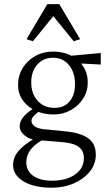

<svg xmlns="http://www.w3.org/2000/svg" viewBox="-20 -666 515 909"><path d="M224.6 222.7Q141.6 222.7 91.8 192.9Q42 163.1 42 115.2Q42 81.1 64.5 52.2Q86.9 23.4 144.5 -11.7L178.7 -2Q142.6 18.6 123.5 44.4Q104.5 70.3 104.5 101.6Q104.5 143.6 137.2 166.5Q169.9 189.5 226.6 189.5Q293.9 189.5 335.4 160.2Q377 130.9 377 83Q377 45.9 350.6 27.8Q324.2 9.8 263.7 5.9L168 -2L150.4 -4.9Q121.1 -4.9 97.2 -24.4Q73.2 -43.9 73.2 -69.3Q73.2 -93.8 95.7 -118.2Q118.2 -142.6 159.2 -164.1L170.9 -142.6Q148.4 -127 138.7 -115.7Q128.9 -104.5 128.9 -94.7Q128.9 -79.1 143.6 -68.4Q158.2 -57.6 184.6 -54.7L299.8 -43Q363.3 -36.1 398.4 -10.7Q433.6 14.6 433.6 66.4Q433.6 110.4 405.8 145.5Q377.9 180.7 330.6 201.7Q283.2 222.7 224.6 222.7ZM234.4 -124Q186.5 -124 147.9 -142.1Q109.4 -160.2 87.4 -191.9Q65.4 -223.6 65.4 -262.7Q65.4 -307.6 87.4 -343.8Q109.4 -379.9 147 -400.9Q184.6 -421.9 231.4 -421.9Q279.3 -421.9 315.9 -403.3Q352.5 -384.8 374 -351.6Q395.5 -318.4 395.5 -275.4Q395.5 -233.4 373.5 -199.2Q351.6 -165 314.9 -144.5Q278.3 -124 234.4 -124ZM238.3 -155.3Q283.2 -155.3 309.1 -185.5Q335 -215.8 335 -266.6Q335 -324.2 306.2 -358.4Q277.3 -392.6 230.5 -392.6Q185.5 -392.6 156.7 -360.4Q127.9 -328.1 127.9 -276.4Q127.9 -222.7 158.2 -189Q188.5 -155.3 238.3 -155.3ZM457 -360.4 347.7 -366.2 308.6 -401.4 457 -415ZM359.4 -480.5 329.1 -470.7 204.1 -624H260.7L135.7 -470.7L105.5 -480.5L204.1 -646.5H260.7Z"/></svg>

Font: Crimson Pro ExtraLight
Style: Regular
Weight: 250
Designer: Jacques Le Bailly
Foundry: Baron von Fonthausen
Version: Version 1.003